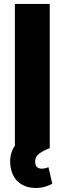

<svg xmlns="http://www.w3.org/2000/svg" viewBox="-20 -747 326 968"><path d="M55 -12.4V-727.3H230.8V0H230.5Q196.4 12.8 176.8 28.2Q157.3 43.7 157.3 67.1Q157 103.3 190.7 103.3Q201.3 103.3 209.5 100.7Q217.7 98 224.4 96.2L243.6 179.3Q230.1 186.8 209.3 193.7Q188.6 200.6 160.5 200.6Q112.2 200.6 79.4 176.3Q46.5 152 35.9 106.9Q32 91.3 31.2 75.1Q30.5 58.9 33 43.3Q35.5 27.7 41 13.5Q46.5 -0.7 55 -12.4Z"/></svg>

Font: Inter P Extra Bold
Style: Regular
Weight: 800
Designer: Rasmus Andersson
Foundry: rsms
Version: Version 3.018;git-588b23468